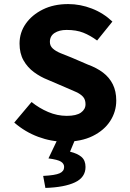

<svg xmlns="http://www.w3.org/2000/svg" viewBox="-20 -684 640 943"><path d="M298 12Q232 12 167.5 -12Q103 -36 50 -82L135 -183Q172 -153 216.5 -134Q261 -115 308 -115Q355 -115 377.5 -131Q400 -147 400 -172Q400 -195 388 -208.5Q376 -222 353 -232.5Q330 -243 299 -256L215 -292Q179 -306 147 -329.5Q115 -353 95.5 -387.5Q76 -422 76 -470Q76 -524 106.5 -567.5Q137 -611 190.5 -637.5Q244 -664 315 -664Q374 -664 431 -642Q488 -620 532 -578L457 -485Q423 -510 389 -523.5Q355 -537 307 -537Q271 -537 248 -522Q225 -507 225 -478Q225 -459 239 -446Q253 -433 277 -423Q301 -413 332 -401L411 -367Q455 -351 486 -327.5Q517 -304 534 -270Q551 -236 551 -190Q551 -136 521.5 -90Q492 -44 435.5 -16Q379 12 298 12ZM203 239 192 180Q251 177 273 167Q295 157 295 136Q295 120 279.5 110Q264 100 218 94L268 -11H354L324 61Q361 70 380.5 87Q400 104 400 136Q400 187 348.5 211.5Q297 236 203 239Z"/></svg>

Font: Source Code Pro ExtraLight
Style: Bold
Weight: 700
Monospace: yes
Version: Version 1.018;hotconv 1.0.116;makeotfexe 2.5.65601